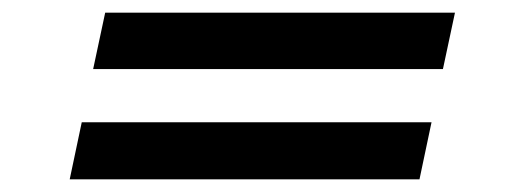

<svg xmlns="http://www.w3.org/2000/svg" viewBox="-20 -414 828 303"><path d="M146 -394H698L679 -305H127ZM109 -221H661L642 -131H90Z"/></svg>

Font: GFS Neohellenic Rg
Style: Bold Italic
Weight: 700
Italic angle: -12°
Designer: Designed by Takis Katsoulidis and George D. Matthiopoulos.
Foundry: Designed by Takis Katsoulidis and George D. Matthiopoulos.
Version: Version 1.0